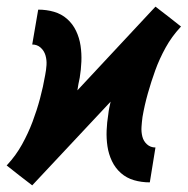

<svg xmlns="http://www.w3.org/2000/svg" viewBox="-46 -549 566 578"><path d="M51 9 12 -21 -26 -51 -24 -53Q2 -81 20.5 -114.5Q39 -148 52 -182.5Q65 -217 74.5 -252.5Q84 -288 90 -323Q93 -338 94 -353Q95 -368 91 -382Q87 -396 76.5 -405.5Q66 -415 51 -415L69 -520Q94 -520 116.5 -513.5Q139 -507 156 -492Q173 -477 183 -456Q193 -435 196.5 -411.5Q200 -388 199 -363.5Q198 -339 194 -315Q192 -305 190 -295.5Q188 -286 187 -277L422 -529L461 -499L499 -469L497 -467Q471 -439 452.5 -405.5Q434 -372 421.5 -337.5Q409 -303 399 -267.5Q389 -232 383 -197Q381 -182 380 -167Q379 -152 382.5 -138Q386 -124 396.5 -114.5Q407 -105 422 -105L405 0Q380 0 357.5 -6.5Q335 -13 318 -28Q301 -43 291 -64Q281 -85 277.5 -108.5Q274 -132 275 -156.5Q276 -181 280 -205Q281 -215 283 -224.5Q285 -234 287 -243Z"/></svg>

Font: Iosevka Extrabold
Style: Italic
Weight: 800
Italic angle: -9°
Monospace: yes
Designer: Belleve Invis
Foundry: Belleve Invis
Version: Version 32.5.0; ttfautohint (v1.8.4)